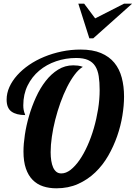

<svg xmlns="http://www.w3.org/2000/svg" viewBox="-20 -1020 740 1046"><path d="M431.2 -655.8Q408.2 -642.1 386.5 -613Q364.7 -584 345.2 -545.2Q325.7 -506.3 309.3 -460.7Q293 -415 281 -367.9Q269 -320.8 262.5 -275.1Q255.9 -229.5 255.9 -190.9Q255.9 -165.5 259.3 -144.3Q262.7 -123 269.5 -107.7Q276.4 -92.3 287.4 -83.7Q298.3 -75.2 314 -75.2Q339.4 -75.2 364.5 -94.7Q389.6 -114.3 413.1 -147.9Q436.5 -181.6 456.5 -226.3Q476.6 -271 491.2 -321.5Q505.9 -372.1 514.4 -425.3Q522.9 -478.5 522.9 -528.8Q522.9 -572.3 517.8 -605.2Q512.7 -638.2 498.5 -660.2Q484.4 -682.1 459.5 -693.1Q434.6 -704.1 395 -704.1Q337.9 -704.1 285.6 -686.3Q233.4 -668.5 193.6 -635Q153.8 -601.6 130.4 -554Q106.9 -506.3 106.9 -446.8Q106.9 -432.1 108.6 -423.1Q110.4 -414.1 112.1 -408.4Q113.8 -402.8 115.5 -399.4Q117.2 -396 117.2 -393.1Q69.3 -393.1 42.7 -412.1Q16.1 -431.2 16.1 -477.1Q16.1 -512.2 31.2 -545.9Q46.4 -579.6 73.7 -610.1Q101.1 -640.6 138.4 -666.3Q175.8 -691.9 220.7 -710.4Q265.6 -729 315.9 -739.5Q366.2 -750 418.9 -750Q484.9 -750 530 -731Q575.2 -711.9 603 -678Q630.9 -644 643.3 -596.9Q655.8 -549.8 655.8 -494.1Q655.8 -445.8 646.7 -389.9Q637.7 -334 618.4 -278.6Q599.1 -223.1 569.6 -171.6Q540 -120.1 499 -80.8Q458 -41.5 405.3 -17.8Q352.5 5.9 287.1 5.9Q247.6 5.9 214.8 -4.9Q182.1 -15.6 158.2 -39.6Q134.3 -63.5 121.1 -101.8Q107.9 -140.1 107.9 -194.8Q107.9 -235.4 115.5 -285.9Q123 -336.4 138.2 -388.4Q153.3 -440.4 176 -490.2Q198.7 -540 228.8 -578.6Q258.8 -617.2 296.4 -640.6Q334 -664.1 378.9 -664.1Q391.6 -664.1 404.3 -662.6Q417 -661.1 431.2 -655.8ZM487.8 -811H466.8L406.7 -1000H438.5L498.5 -919.9L655.8 -1000H699.7Z"/></svg>

Font: Lobster
Style: Regular
Weight: 400
Designer: Pablo Impallari
Foundry: Pablo Impallari
Version: Version 1.007; ttfautohint (v1.1) -l 8 -r 50 -G 50 -x 14 -D 